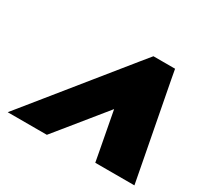

<svg xmlns="http://www.w3.org/2000/svg" viewBox="-113 -933 847 807"><g transform="rotate(30 310.5 -530.0)"><path d="M234.4 -322 196.1 -275H6.1L105.7 -398L380.6 -738L419 -785H524L532.6 -738L597.7 -398L621.1 -275H431.1L422.4 -322L386.9 -510Z"/></g></svg>

Font: Nordica Plus
Style: NordicaClassicBkObl
Weight: 900
Version: Version 1.01